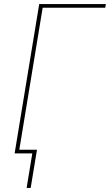

<svg xmlns="http://www.w3.org/2000/svg" viewBox="-20 -755 541 945"><path d="M111 170 139 0H52L173 -735H501L498 -717H190L75 -18H162L131 170Z"/></svg>

Font: Iosevka Thin
Style: Italic
Weight: 100
Italic angle: -9°
Monospace: yes
Designer: Belleve Invis
Foundry: Belleve Invis
Version: Version 32.5.0; ttfautohint (v1.8.4)